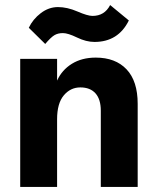

<svg xmlns="http://www.w3.org/2000/svg" viewBox="-20 -740 620 760"><path d="M159 -566 94 -630Q110 -664 141.5 -688Q173 -712 209.5 -712Q246 -712 286.5 -694.5Q327 -677 346 -677Q394 -677 416 -720L490 -659Q448 -574 354 -574Q321 -574 285 -591.5Q249 -609 229 -609Q209 -609 195 -600.5Q181 -592 159 -566ZM525 0H379V-302Q379 -347 358 -370.5Q337 -394 298 -394Q259 -394 232.5 -362.5Q206 -331 206 -268V0H60V-507H206V-421Q225 -463 264.5 -487.5Q304 -512 359 -512Q437 -512 481 -465.5Q525 -419 525 -329Z"/></svg>

Font: Hind Madurai
Style: Bold
Weight: 700
Designer: Jyotish Sonowal
Foundry: Indian Type Foundry
Version: Version 0.702;PS 1.0;hotconv 1.0.81;makeotf.lib2.5.63406